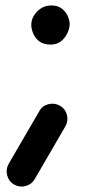

<svg xmlns="http://www.w3.org/2000/svg" viewBox="-20 -539 333 704"><path d="M94.7 -447.3Q94.7 -474.6 116.2 -496.8Q137.7 -519 168 -519Q192.4 -519 207.3 -507.1Q222.2 -495.1 228.8 -479.2Q235.4 -463.4 235.4 -450.7Q235.4 -435.5 227.3 -418Q219.2 -400.4 203.9 -387.9Q188.5 -375.5 165.5 -375.5Q138.7 -375.5 123 -388.2Q107.4 -400.9 101.1 -417.7Q94.7 -434.6 94.7 -447.3ZM31.7 137.7Q12.2 126.5 6.3 104Q0.5 81.5 11.7 62L124 -131.3Q135.3 -151.4 157.7 -157Q180.2 -162.6 199.7 -151.4Q219.7 -140.1 225.3 -117.9Q231 -95.7 219.7 -75.7L107.4 117.7Q96.2 137.2 74 143.1Q51.8 148.9 31.7 137.7Z"/></svg>

Font: Mikhak-FD SemiBold
Style: Regular
Weight: 600
Designer: Amin Abedi
Version: Version 3.2